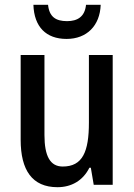

<svg xmlns="http://www.w3.org/2000/svg" viewBox="-20 -769 557 799"><path d="M399 -749H338C333 -699 302 -681 259 -681C212 -681 185 -699 180 -749H119C122 -657 172 -607 257 -607C341 -607 396 -662 399 -749ZM449 -540H350V-259C350 -138 324 -76 241 -76C189 -76 165 -119 165 -207V-540H66V-187C66 -61 114 10 219 10C277 10 325 -17 352 -71H358L370 0H449Z"/></svg>

Font: Noto Sans Thai Cond Med
Style: Regular
Weight: 500
Width: 3
Designer: Monotype Design Team
Foundry: Monotype Imaging Inc.
Version: Version 2.002